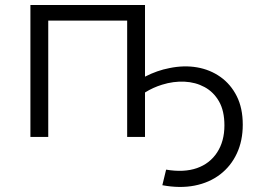

<svg xmlns="http://www.w3.org/2000/svg" viewBox="-20 -545 1009 764"><path d="M626 192 641 130Q712 142 763.5 124Q815 106 844 61.5Q873 17 873 -46Q873 -104 851.5 -141.5Q830 -179 794 -198.5Q758 -218 714 -220Q670 -222 625 -208Q589 -197 557 -177V0H486V-463H172V0H101V-525H557V-240Q606 -265 654 -274Q712 -286 764 -277Q816 -268 857 -239Q898 -210 922 -162.5Q946 -115 946 -49Q946 15 922.5 65.5Q899 116 856 149Q813 182 754.5 193.5Q696 205 626 192Z"/></svg>

Font: Modern
Style: Small
Weight: 400
Designer: Julieta Ulanovsky
Foundry: Julieta Ulanovsky
Version: Version 8.000